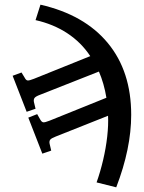

<svg xmlns="http://www.w3.org/2000/svg" viewBox="-20 -553 617 821"><path d="M153 -533Q341 -490 441 -369Q541 -248 541 -62Q541 82 477 248L393 227Q409 182 421 131Q433 80 438.5 30.5Q444 -19 442 -58L218 31Q200 38 195 44Q190 50 192 61L199 91L161 104L101 -50L139 -65L152 -42Q158 -31 165 -30Q172 -29 192 -37L435 -135Q425 -196 403 -247L152 -148Q133 -141 128 -134.5Q123 -128 125 -117L132 -88L94 -75L34 -229L72 -243L86 -220Q91 -210 98 -209Q105 -208 125 -216L366 -313Q327 -372 267.5 -411Q208 -450 132 -467Z"/></svg>

Font: Literata 12pt Medium
Style: Regular
Weight: 500
Designer: Latin by Veronika Burian and Jose Scaglione. Greek by Irene Vlachou. Cyrillic by Vera Evstafieva.
Foundry: TypeTogether
Version: Version 3.002